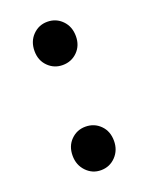

<svg xmlns="http://www.w3.org/2000/svg" viewBox="-112 -602 521 676"><g transform="rotate(-20 149.0 -264.0)"><path d="M149 -380Q117 -380 94.5 -402.5Q72 -425 72 -460Q72 -496 94.5 -519Q117 -542 149 -542Q182 -542 204.5 -519Q227 -496 227 -460Q227 -425 204.5 -402.5Q182 -380 149 -380ZM149 14Q117 14 94.5 -9.5Q72 -33 72 -68Q72 -104 94.5 -126.5Q117 -149 149 -149Q182 -149 204.5 -126.5Q227 -104 227 -68Q227 -33 204.5 -9.5Q182 14 149 14Z"/></g></svg>

Font: Noto Sans HK Thin Medium
Style: Regular
Weight: 500
Version: Version 2.004-H2;hotconv 1.0.118;makeotfexe 2.5.65603